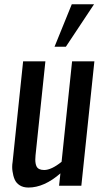

<svg xmlns="http://www.w3.org/2000/svg" viewBox="-20 -863 477 892"><path d="M233.4 -646 313.5 -843.3H417L286.1 -646ZM112.3 8.3Q87.9 8.3 71.5 -2.2Q55.2 -12.7 48.1 -29.3Q41 -45.9 38.1 -67.4Q36.6 -77.1 36.6 -87.4Q36.6 -99.1 38.6 -110.8L87.4 -578.1H190.9L145 -140.6Q144 -130.4 144 -122.1Q144 -101.6 149.9 -89.8Q158.2 -73.2 185.1 -73.2Q218.8 -73.2 266.1 -111.3L314.9 -578.1H418.5L357.9 0H254.4L260.7 -57.6Q185.1 8.3 112.3 8.3Z"/></svg>

Font: Oswald
Style: Regular
Weight: 400
Designer: Vernon Adams
Foundry: Vernon Adams
Version: 3.0; ttfautohint (v0.94.23-7a4d-dirty) -l 8 -r 50 -G 200 -x 